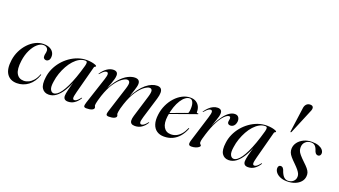

<svg xmlns="http://www.w3.org/2000/svg" viewBox="-64 -1340 3359 1904"><g transform="rotate(20 1615.0 -388.0)"><path d="M269 -436Q239 -436 207 -408Q175 -380 150.5 -330Q126 -280 117 -214.5Q104.5 -123 128.8 -79.5Q153 -36 205 -36Q231 -36 256.2 -48Q281.5 -60 303.5 -85Q325.5 -110 340.5 -149Q342 -152.5 343.2 -153.8Q344.5 -155 346 -154.5Q348 -154.5 348.8 -152.2Q349.5 -150 348 -146.5Q335 -108.5 314.8 -79Q294.5 -49.5 268.2 -29.8Q242 -10 211.8 0Q181.5 10 149.5 10Q78 10 43.5 -40.8Q9 -91.5 23 -189Q30.5 -241 53.2 -287.5Q76 -334 109.8 -369.8Q143.5 -405.5 184.5 -426Q225.5 -446.5 268.5 -446.5Q307.5 -446.5 333.8 -433.8Q360 -421 373 -399.2Q386 -377.5 384 -351Q382.5 -326 371 -314.5Q359.5 -303 344.5 -303Q331 -303 321.8 -312.2Q312.5 -321.5 313.5 -337Q313.5 -351.5 317 -363.8Q320.5 -376 320.5 -392.5Q320.5 -411 307.2 -423.5Q294 -436 269 -436Z M738.5 -112.5Q724.5 -60 726.5 -43.8Q728.5 -27.5 743 -27.5Q754 -27.5 767.2 -36.5Q780.5 -45.5 800.5 -70.5Q803 -74 804.5 -75Q806 -76 807.5 -75.5Q809 -75 808.8 -72.8Q808.5 -70.5 806.5 -66.5Q784.5 -31.5 754.8 -11.5Q725 8.5 688.5 8.5Q664 8.5 652.2 -3Q640.5 -14.5 640.5 -37Q640.5 -46.5 643 -62.2Q645.5 -78 650.8 -100.2Q656 -122.5 664.2 -152.2Q672.5 -182 683.5 -219.5L687 -217.5Q661.5 -149.5 630.8 -98.5Q600 -47.5 563.5 -19.5Q527 8.5 484 8.5Q437 8.5 413 -28.2Q389 -65 400 -143.5Q405.5 -190.5 425.5 -235Q445.5 -279.5 476.5 -317Q507.5 -354.5 547.2 -383Q587 -411.5 632.2 -427.5Q677.5 -443.5 725.5 -443.5Q756.5 -443.5 780.5 -438.8Q804.5 -434 818 -428.2Q831.5 -422.5 831.5 -418Q831.5 -413.5 827.8 -411.2Q824 -409 820 -406.8Q816 -404.5 814.5 -399.5ZM488 -130Q478.5 -71.5 491.5 -46Q504.5 -20.5 526.5 -20.5Q544.5 -20.5 563.8 -34.5Q583 -48.5 603.2 -77.2Q623.5 -106 644.2 -149.5Q665 -193 686 -251.2Q707 -309.5 727.5 -383.5Q734 -407.5 731.8 -420.2Q729.5 -433 712.5 -433Q681 -433 651 -416.2Q621 -399.5 594.2 -370Q567.5 -340.5 546 -301.8Q524.5 -263 509.2 -219.2Q494 -175.5 488 -130Z M1099 -41.5 1185 -311Q1201 -361.5 1194.8 -379.8Q1188.5 -398 1168 -398Q1148 -398 1114.8 -374.2Q1081.5 -350.5 1045.2 -297.8Q1009 -245 979.5 -157Q969.5 -126 964 -105.2Q958.5 -84.5 956.2 -71.8Q954 -59 954 -51Q954 -43.5 957.8 -38Q961.5 -32.5 961.5 -24.5Q961.5 -10 940.8 -0.8Q920 8.5 884 8.5Q859.5 8.5 856.8 -4Q854 -16.5 864 -47.5L956 -327.5Q969.5 -369 966.5 -385Q963.5 -401 949 -401Q938.5 -401 924.5 -392Q910.5 -383 887.5 -356Q886 -354 884.5 -353Q883 -352 881 -352.5Q880 -353 880.2 -354.8Q880.5 -356.5 882 -358.5Q908.5 -399 941.8 -421Q975 -443 1008 -443Q1030.5 -443 1042.2 -432.5Q1054 -422 1054 -400Q1054 -382.5 1048 -360.5Q1042 -338.5 1033.5 -315.8Q1025 -293 1017.2 -271.5Q1009.5 -250 1005.5 -232.5L1003 -234.5Q1039 -312 1080 -357.5Q1121 -403 1161 -423Q1201 -443 1234.5 -443Q1260.5 -443 1273.5 -431Q1286.5 -419 1286.5 -395Q1286.5 -382 1282.2 -364.2Q1278 -346.5 1271 -325.5Q1264 -304.5 1256 -281.2Q1248 -258 1240.5 -233.5L1237.5 -235Q1265 -290.5 1294.2 -330Q1323.5 -369.5 1353.8 -394.5Q1384 -419.5 1413.2 -431.2Q1442.5 -443 1469 -443Q1496.5 -443 1509.5 -429Q1522.5 -415 1522.5 -388.2Q1522.5 -361.5 1511 -323L1444 -103Q1430 -56 1434 -41.8Q1438 -27.5 1451 -27.5Q1461.5 -27.5 1475.2 -36.5Q1489 -45.5 1509.5 -70.5Q1512 -74 1513.2 -75Q1514.5 -76 1516 -75.5Q1517.5 -75 1517.2 -72.8Q1517 -70.5 1515 -66.5Q1493.5 -31.5 1463.2 -11.5Q1433 8.5 1393.5 8.5Q1369 8.5 1356.8 -1.5Q1344.5 -11.5 1343.5 -31.5Q1342.5 -51.5 1351.5 -82L1421.5 -311Q1436.5 -361.5 1430.8 -379.8Q1425 -398 1405 -398Q1384.5 -398 1351.2 -374.2Q1318 -350.5 1281.8 -297.8Q1245.5 -245 1216 -157Q1206 -127 1200.5 -105.5Q1195 -84 1193 -70.2Q1191 -56.5 1191 -49Q1191 -41 1194.5 -35.8Q1198 -30.5 1198 -23Q1198 -9 1177 0.5Q1156 10 1121 10Q1105 10 1098.2 4.8Q1091.5 -0.5 1092.5 -12Q1093.5 -23.5 1099 -41.5Z M1623 -211Q1623 -211 1642.5 -218.2Q1662 -225.5 1692.5 -236.8Q1723 -248 1756 -260.5Q1789 -273 1816.5 -283Q1844 -293 1858 -297.5L1848.5 -288.5Q1853 -299 1856 -314.8Q1859 -330.5 1859 -354.5Q1859.5 -390 1847.8 -412.8Q1836 -435.5 1815.5 -435.5Q1792.5 -435.5 1769.8 -418.8Q1747 -402 1726.8 -370.5Q1706.5 -339 1691 -295Q1675.5 -251 1667.5 -195.5Q1657 -118.5 1681.8 -77.2Q1706.5 -36 1758.5 -36Q1788 -36 1814.2 -48.5Q1840.5 -61 1862.8 -86.5Q1885 -112 1902 -151Q1903.5 -154 1904.8 -155.2Q1906 -156.5 1908 -156Q1909.5 -156 1910 -153.8Q1910.5 -151.5 1909.5 -148Q1890 -98.5 1860 -63.5Q1830 -28.5 1790 -10Q1750 8.5 1701 8.5Q1656 8.5 1624.8 -12.8Q1593.5 -34 1580 -75.8Q1566.5 -117.5 1574.5 -178Q1581.5 -232.5 1604 -280.8Q1626.5 -329 1660.2 -366Q1694 -403 1734.8 -424Q1775.5 -445 1819.5 -445Q1856 -445 1880 -429.2Q1904 -413.5 1915.8 -388.2Q1927.5 -363 1926.5 -333.5Q1926.5 -327.5 1929.5 -324.8Q1932.5 -322 1940 -323Q1943.5 -323.5 1944.8 -322.5Q1946 -321.5 1946.5 -320Q1947 -318.5 1945.8 -317.2Q1944.5 -316 1941.5 -315Q1936 -313 1910.8 -304.2Q1885.5 -295.5 1849.8 -282.5Q1814 -269.5 1775 -255.8Q1736 -242 1701.8 -229.8Q1667.5 -217.5 1646.2 -210Q1625 -202.5 1625 -202.5Z M1980 -352.5Q1979 -353 1979.2 -354.5Q1979.5 -356 1981 -358.5Q1999 -385 2019.5 -404Q2040 -423 2062.5 -433Q2085 -443 2107 -443Q2130 -443 2141.5 -432.2Q2153 -421.5 2153 -401Q2153 -385 2148.2 -366.2Q2143.5 -347.5 2134.5 -322.5Q2125.5 -297.5 2113.5 -263Q2101.5 -228.5 2087 -181L2084 -182.5Q2101.5 -238 2125 -285.2Q2148.5 -332.5 2175.5 -368Q2202.5 -403.5 2231.5 -423.2Q2260.5 -443 2289.5 -443Q2316 -443 2328.5 -424.8Q2341 -406.5 2338.5 -379.5Q2336 -361 2328.5 -347.5Q2321 -334 2309.2 -326.8Q2297.5 -319.5 2283.5 -319.5Q2269.5 -319.5 2260.8 -326.5Q2252 -333.5 2252 -347Q2252 -356.5 2254.2 -365.2Q2256.5 -374 2256.5 -382Q2256.5 -392 2253.2 -397.5Q2250 -403 2242 -403Q2222 -403 2194.2 -375.5Q2166.5 -348 2137 -292.2Q2107.5 -236.5 2081.5 -152.5Q2072.5 -122 2066.5 -100.8Q2060.5 -79.5 2060.5 -63Q2060.5 -53.5 2064.8 -48Q2069 -42.5 2073.2 -38.5Q2077.5 -34.5 2077.5 -30Q2077.5 -23 2065.8 -13.8Q2054 -4.5 2033.8 2Q2013.5 8.5 1990 8.5Q1974.5 8.5 1967.8 2Q1961 -4.5 1961.8 -17.2Q1962.5 -30 1968 -48.5L2052.5 -321Q2067.5 -368.5 2065 -384.8Q2062.5 -401 2048 -401Q2037.5 -401 2023.5 -392Q2009.5 -383 1986.5 -356Q1984.5 -354 1983 -353Q1981.5 -352 1980 -352.5Z M2638 -112.5Q2624 -60 2626 -43.8Q2628 -27.5 2642.5 -27.5Q2653.5 -27.5 2666.8 -36.5Q2680 -45.5 2700 -70.5Q2702.5 -74 2704 -75Q2705.5 -76 2707 -75.5Q2708.5 -75 2708.2 -72.8Q2708 -70.5 2706 -66.5Q2684 -31.5 2654.2 -11.5Q2624.5 8.5 2588 8.5Q2563.5 8.5 2551.8 -3Q2540 -14.5 2540 -37Q2540 -46.5 2542.5 -62.2Q2545 -78 2550.2 -100.2Q2555.5 -122.5 2563.8 -152.2Q2572 -182 2583 -219.5L2586.5 -217.5Q2561 -149.5 2530.2 -98.5Q2499.5 -47.5 2463 -19.5Q2426.5 8.5 2383.5 8.5Q2336.5 8.5 2312.5 -28.2Q2288.5 -65 2299.5 -143.5Q2305 -190.5 2325 -235Q2345 -279.5 2376 -317Q2407 -354.5 2446.8 -383Q2486.5 -411.5 2531.8 -427.5Q2577 -443.5 2625 -443.5Q2656 -443.5 2680 -438.8Q2704 -434 2717.5 -428.2Q2731 -422.5 2731 -418Q2731 -413.5 2727.2 -411.2Q2723.5 -409 2719.5 -406.8Q2715.5 -404.5 2714 -399.5ZM2387.5 -130Q2378 -71.5 2391 -46Q2404 -20.5 2426 -20.5Q2444 -20.5 2463.2 -34.5Q2482.5 -48.5 2502.8 -77.2Q2523 -106 2543.8 -149.5Q2564.5 -193 2585.5 -251.2Q2606.5 -309.5 2627 -383.5Q2633.5 -407.5 2631.2 -420.2Q2629 -433 2612 -433Q2580.5 -433 2550.5 -416.2Q2520.5 -399.5 2493.8 -370Q2467 -340.5 2445.5 -301.8Q2424 -263 2408.8 -219.2Q2393.5 -175.5 2387.5 -130Z M2869 -462Q2867 -462 2865.8 -463.5Q2864.5 -465 2865 -468.5L2899.5 -720.5Q2902 -751.5 2917.8 -768.8Q2933.5 -786 2959 -786Q2984 -786 2990.2 -769Q2996.5 -752 2981.5 -720.5L2876.5 -468.5Q2874.5 -464.5 2872.5 -463.2Q2870.5 -462 2869 -462Z M3006.5 -0.5Q3039.5 -0.5 3061.8 -20.5Q3084 -40.5 3084 -71Q3084.5 -86.5 3078 -101.5Q3071.5 -116.5 3056 -135.8Q3040.5 -155 3013.5 -181.5Q2983 -211 2964.8 -232.2Q2946.5 -253.5 2939 -272.8Q2931.5 -292 2932.5 -314.5Q2934 -349.5 2956 -379Q2978 -408.5 3015.8 -426.8Q3053.5 -445 3103 -445Q3144.5 -445 3172.8 -434.2Q3201 -423.5 3215.2 -406.8Q3229.5 -390 3230 -371.5Q3230 -356 3222 -346.8Q3214 -337.5 3201.5 -337.5Q3187 -337.5 3176.8 -348Q3166.5 -358.5 3158.5 -385.5Q3149 -412 3133.2 -424.2Q3117.5 -436.5 3096.5 -436.5Q3060 -436.5 3036.2 -414Q3012.5 -391.5 3012.5 -356Q3012 -337.5 3018 -320.5Q3024 -303.5 3041.8 -282.5Q3059.5 -261.5 3094 -228.5Q3122.5 -202 3139 -182.2Q3155.5 -162.5 3161.8 -144.5Q3168 -126.5 3166 -105Q3163.5 -71.5 3141.5 -46Q3119.5 -20.5 3083.2 -6Q3047 8.5 3000 8.5Q2958 8.5 2927.8 -4.5Q2897.5 -17.5 2881.2 -38.2Q2865 -59 2865 -81.5Q2865 -95.5 2871.8 -104.8Q2878.5 -114 2891.5 -114Q2906.5 -114 2916.5 -102.8Q2926.5 -91.5 2934.5 -64Q2949.5 -29 2967 -14.8Q2984.5 -0.5 3006.5 -0.5Z"/></g></svg>

Font: Fraunces 120pt
Style: Italic
Weight: 400
Italic angle: -16°
Version: Version 1.000;[b76b70a41]